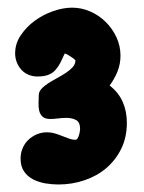

<svg xmlns="http://www.w3.org/2000/svg" viewBox="-20 -914 377 501"><path d="M148.9 -774.4Q143.1 -761.2 137.5 -750.2Q131.8 -739.3 124.5 -731.2Q117.2 -723.1 106.2 -718.8Q95.2 -714.4 78.1 -714.4Q64.9 -714.4 54.2 -719Q43.5 -723.6 35.9 -731.9Q28.3 -740.2 23.9 -751.2Q19.5 -762.2 19.5 -774.9Q19.5 -800.3 34.2 -822Q48.8 -843.8 70.8 -859.9Q92.8 -876 118.9 -885Q145 -894 168 -894Q192.9 -894 215.6 -884Q238.3 -874 255.9 -856.7Q273.4 -839.4 283.9 -816.7Q294.4 -793.9 294.4 -768.6Q294.4 -747.1 286.6 -727.5Q278.8 -708 266.1 -690.9Q289.6 -672.4 300.3 -647.9Q311 -623.5 311 -593.8Q311 -555.7 296.4 -525.9Q281.7 -496.1 257.3 -475.3Q232.9 -454.6 200.4 -443.6Q168 -432.6 132.3 -432.6Q115.7 -432.6 98.4 -435.5Q81.1 -438.5 66.7 -445.8Q52.2 -453.1 43 -466.3Q33.7 -479.5 33.7 -500Q33.7 -514.6 39.1 -527.3Q44.4 -540 54 -549.1Q63.5 -558.1 75.9 -563.5Q88.4 -568.8 103 -568.8Q113.3 -568.8 123 -565.9Q132.8 -563 141.8 -559.3Q150.9 -555.7 159.7 -552.5Q168.5 -549.3 176.8 -549.3Q180.2 -549.3 182.4 -553Q184.6 -556.6 186 -561.3Q187.5 -565.9 188.2 -570.6Q189 -575.2 189 -577.1Q189 -595.2 178.5 -600.8Q168 -606.4 153.3 -606.4Q142.6 -606.4 131.6 -605Q120.6 -603.5 111.3 -603.5Q97.7 -603.5 91.1 -609.6Q84.5 -615.7 82.3 -625Q80.1 -634.3 80.6 -645Q81.1 -655.8 81.1 -665Q81.1 -674.3 88.1 -682.1Q95.2 -689.9 106 -696.8Q116.7 -703.6 128.9 -710.2Q141.1 -716.8 151.9 -723.9Q162.6 -731 169.7 -738.8Q176.8 -746.6 176.8 -756.3Q175.3 -758.8 171.6 -761.5Q168 -764.2 163.8 -766.8Q159.7 -769.5 155.8 -771.7Q151.9 -773.9 148.9 -774.4Z"/></svg>

Font: Akaash Gobhi Moti
Style: Regular
Weight: 400
Designer: Kulbir Singh Thind, MD
Foundry: Punjab Online
Version: Version 1.200